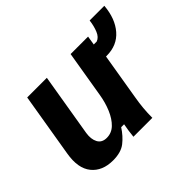

<svg xmlns="http://www.w3.org/2000/svg" viewBox="-128 -735 933 933"><g transform="rotate(-45 338.5 -269.0)"><path d="M175.8 11.7Q102.5 11.7 64.6 -35Q26.7 -81.7 41.7 -170L96.7 -500H231.7L177.5 -175Q171.7 -137.5 185 -112.5Q198.3 -87.5 231.7 -87.5Q265 -87.5 289.6 -111.2Q314.2 -135 330.8 -174.2Q347.5 -213.3 355 -260L395 -500H515L507.5 -453.3H527.5Q549.2 -460.8 560.4 -488.3Q571.7 -515.8 575.8 -550H676.7Q670 -468.3 627.5 -419.2Q585 -370 513.3 -370H508.3L468.3 -130Q462.5 -96.7 459.6 -65Q456.7 -33.3 456.7 0H326.7Q328.3 -16.7 331.2 -37.5Q334.2 -58.3 337.5 -75H317.5Q293.3 -37.5 262.1 -12.9Q230.8 11.7 175.8 11.7Z"/></g></svg>

Font: Familjen Grotesk
Style: Bold Italic
Weight: 700
Italic angle: -9.46201°
Designer: Anders Wikstroem, Jonas Baeckman, Matilda Gysing, Kristian Moeller
Foundry: Familjen STHLM AB
Version: Version 2.002; ttfautohint (v1.8.4.7-5d5b)